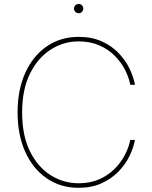

<svg xmlns="http://www.w3.org/2000/svg" viewBox="-20 -919 752 949"><path d="M368.7 9.3Q279.3 9.3 211.2 -37.4Q143.1 -84 105 -168Q66.9 -252 66.9 -363.3Q66.9 -475.1 105 -559.1Q143.1 -643.1 211.2 -689.9Q279.3 -736.8 368.7 -736.8Q432.6 -736.8 481.7 -715.1Q530.8 -693.4 565.2 -657.7Q599.6 -622.1 619.9 -580.6Q640.1 -539.1 647 -500H624Q616.7 -537.6 597.2 -575.4Q577.6 -613.3 545.7 -644.8Q513.7 -676.3 469.5 -695.3Q425.3 -714.4 368.7 -714.4Q293.9 -714.4 230.5 -673.8Q167 -633.3 128.2 -554.9Q89.4 -476.6 89.4 -363.3Q89.4 -249 128.2 -170.9Q167 -92.8 230.5 -53Q293.9 -13.2 368.7 -13.2Q425.3 -13.2 469.5 -32.5Q513.7 -51.8 545.4 -83.3Q577.1 -114.7 596.9 -152.6Q616.7 -190.4 624 -227.5H647Q640.1 -189 619.9 -147.5Q599.6 -106 565.2 -70.6Q530.8 -35.2 481.7 -12.9Q432.6 9.3 368.7 9.3ZM369.1 -853.5Q359.4 -853.5 352.5 -860.4Q345.7 -867.2 345.7 -876.5Q345.7 -886.2 352.5 -892.8Q359.4 -899.4 369.1 -899.4Q378.4 -899.4 385 -892.8Q391.6 -886.2 391.6 -876.5Q391.6 -867.2 385 -860.4Q378.4 -853.5 369.1 -853.5Z"/></svg>

Font: Inter 17pt Thin
Style: Regular
Weight: 250
Version: Version 4.001;git-66647c0bb